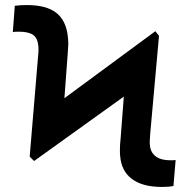

<svg xmlns="http://www.w3.org/2000/svg" viewBox="-20 -737 751 767"><path d="M98.6 -111.3 132.8 -520.5Q133.8 -527.3 133.8 -539.1Q133.8 -550.8 132.8 -555.7Q129.9 -585 112.1 -597.7Q94.2 -610.4 55.7 -610.4Q47.4 -610.4 41.3 -610.1Q35.2 -609.9 31.2 -608.4L39.1 -713.9Q59.6 -716.8 86.9 -716.8Q165 -716.8 204.6 -686Q244.1 -655.3 251 -590.8Q252.9 -573.2 252.9 -561.5Q252.9 -552.7 251 -529.3L237.3 -344.7L600.6 -612.3L615.2 -593.8L580.1 -203.1Q578.1 -177.7 578.1 -169.9Q578.1 -159.2 580.1 -147.5Q585.4 -122.6 605.7 -109.6Q626 -96.7 661.1 -96.7Q674.8 -96.7 681.6 -97.7L672.9 5.9Q655.8 9.8 627 9.8Q549.3 9.8 506.8 -22.2Q464.4 -54.2 460 -114.3Q459 -121.1 459 -137.7Q459 -159.7 461.9 -184.6L474.6 -351.1L116.2 -93.8Z"/></svg>

Font: Pretendard Std
Style: Bold
Weight: 700
Designer: Base glyphs from Inter by Rasmus Andersson; Hangeul glyphs from Noto Sans CJK(Source Han Sans) by Jang Soo-young and Kan
Foundry: Kil Hyung-jin
Version: Version 1.309